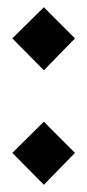

<svg xmlns="http://www.w3.org/2000/svg" viewBox="-20 -527 241 530"><path d="M101 -333 14 -421 101 -507 187 -421ZM101 -17 14 -105 101 -191 187 -105Z"/></svg>

Font: Assistant ExtraBold
Style: Regular
Weight: 800
Designer: Hebrew By Ben Nathan, Latin by Paul Hunt
Version: Version 3.000